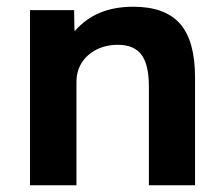

<svg xmlns="http://www.w3.org/2000/svg" viewBox="-20 -550 655 570"><path d="M69 0V-520H200L201 -459H203Q235 -495 277.5 -512.5Q320 -530 376 -530Q470 -530 514.5 -479.5Q559 -429 559 -320V0H422V-293Q422 -358 400 -387.5Q378 -417 330 -417Q294 -417 266 -402.5Q238 -388 222.5 -363.5Q207 -339 207 -306V0Z"/></svg>

Font: M PLUS 1 Thin
Style: Bold
Weight: 700
Version: Version 1.001